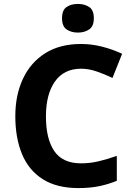

<svg xmlns="http://www.w3.org/2000/svg" viewBox="-20 -948 677 978"><path d="M393 -598Q306 -598 260 -533Q214 -468 214 -355Q214 -241 256.5 -178.5Q299 -116 393 -116Q437 -116 480.5 -126Q524 -136 575 -154V-27Q528 -8 482 1Q436 10 379 10Q269 10 197.5 -35.5Q126 -81 92 -163.5Q58 -246 58 -356Q58 -464 97 -547Q136 -630 210.5 -677Q285 -724 393 -724Q446 -724 499.5 -710.5Q553 -697 602 -674L553 -551Q513 -570 472.5 -584Q432 -598 393 -598ZM377 -928Q410 -928 434 -912.5Q458 -897 458 -855Q458 -814 434 -798Q410 -782 377 -782Q343 -782 319.5 -798Q296 -814 296 -855Q296 -897 319.5 -912.5Q343 -928 377 -928Z"/></svg>

Font: Noto Sans Gujarati UI
Style: Bold
Weight: 700
Designer: Jelle Bosma - Monotype Design Team, Universal Thirst
Foundry: Monotype Imaging Inc.
Version: Version 2.106; ttfautohint (v1.8.4.7-5d5b)